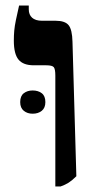

<svg xmlns="http://www.w3.org/2000/svg" viewBox="-20 -667 355 694"><path d="M180 7V-394Q180 -417 174.5 -424Q169 -431 147 -431H102Q64 -431 47 -451.5Q30 -472 30 -520Q30 -539 31.5 -556Q33 -573 37.5 -594.5Q42 -616 49 -647H84V-633Q84 -614 96 -603Q108 -592 132 -592H181Q215 -592 228 -576Q241 -560 242 -516L256 -30Q241 -15 228.5 -7Q216 1 199 7ZM53 -298Q53 -320 66 -330Q79 -340 98 -340Q118 -340 131 -330Q144 -320 144 -298Q144 -277 131 -266.5Q118 -256 98 -256Q79 -256 66 -266.5Q53 -277 53 -298Z"/></svg>

Font: Noto Serif Hebrew
Style: Bold
Weight: 700
Version: Version 2.003